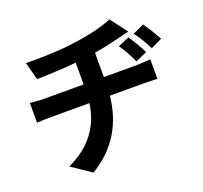

<svg xmlns="http://www.w3.org/2000/svg" viewBox="-142 -958 1244 1178"><g transform="rotate(-20 480.0 -369.0)"><path d="M53 -350C79 -352 116 -353 147 -353H396C376 -207 296 -99 147 -30L274 56C440 -44 512 -187 530 -353H751C778 -353 812 -352 839 -350V-478C816 -476 769 -473 748 -473H534V-632C591 -641 645 -653 692 -665C709 -669 735 -676 770 -684L687 -794C637 -771 545 -748 445 -734C334 -717 190 -715 114 -717L145 -601C212 -603 309 -606 402 -615V-473H146C114 -473 80 -476 53 -479ZM685 -619C717 -575 729 -549 755 -495L830 -528C811 -568 783 -614 759 -650ZM797 -660C829 -617 843 -593 871 -539L945 -574C924 -612 895 -659 870 -694Z"/></g></svg>

Font: GenEiGothic-pro-Regular
Style: Bold
Weight: 700
Designer: Ryoko NISHIZUKA (kana & ideographs); Paul D. Hunt (Latin, Greek & Cyrillic); Wenlong ZHANG (bopomofo); Sandoll Communica
Foundry: Adobe Systems Incorporated; o_tamon
Version: Version 1.000.140830